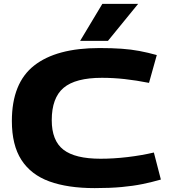

<svg xmlns="http://www.w3.org/2000/svg" viewBox="-20 -957 885 987"><path d="M41 -335Q41 -530 155.5 -620Q270 -710 491 -710Q556 -710 605 -706.5Q654 -703 696.5 -695Q739 -687 786 -674L746 -531Q680 -544 621 -550.5Q562 -557 504 -557Q368 -557 307 -505.5Q246 -454 246 -339Q246 -234 306 -187.5Q366 -141 497 -141Q564 -141 635.5 -149.5Q707 -158 771 -173L807 -34Q762 -21 713.5 -11Q665 -1 605 4.5Q545 10 467 10Q328 10 233.5 -24.5Q139 -59 90 -135Q41 -211 41 -335ZM392 -747 506 -937H690L535 -747Z"/></svg>

Font: Georama Extended
Style: Bold
Weight: 700
Width: 7
Designer: Jean-Baptiste Levee
Foundry: Production Type
Version: Version 1.000